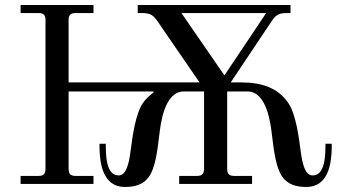

<svg xmlns="http://www.w3.org/2000/svg" viewBox="-20 -732 1372 764"><path d="M702 -680H1039L873 -432ZM62 0H352V-32H280C261 -32 253 -41 253 -59V-368H591V-364C575 -352 560 -339 548 -321C519 -278 507 -188 500 -134C493 -79 482 -34 452 -34C401 -34 401 -117 401 -160H376V-138C378 -82 389 12 477 12C518 12 551 2 573 -29C597 -63 606 -127 614 -196C619 -239 634 -368 711 -368H792V-59C792 -41 783 -32 765 -32H693V0H983V-32H911C892 -32 884 -41 884 -59V-368H965C1042 -368 1057 -239 1062 -196C1070 -127 1079 -63 1103 -29C1125 2 1158 12 1199 12C1287 12 1298 -82 1300 -138V-160H1275C1275 -117 1275 -34 1224 -34C1194 -34 1183 -79 1176 -134C1169 -188 1157 -278 1128 -321C1087 -382 1022 -404 941 -404H898L1059 -645C1074 -668 1086 -680 1118 -680H1136V-712H528V-680H546C579 -680 590 -671 607 -647L774 -404H253V-653C253 -672 261 -680 280 -680H352V-712H62V-680H134C153 -680 161 -672 161 -653V-59C161 -41 153 -32 134 -32H62Z"/></svg>

Font: Old Standard
Style: Regular
Weight: 400
Designer: Alexey Kryukov <alexios@thessalonica.org.ru>
Version: Version 2.0